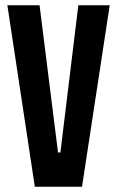

<svg xmlns="http://www.w3.org/2000/svg" viewBox="-20 -708 443 728"><path d="M8 -688H130L200 -130H209L277 -688H396L291 0H112Z"/></svg>

Font: Saira ExtraCondensed
Style: Bold
Weight: 700
Width: 2
Designer: Hector Gatti with collaboration of the Omnibus-Type team
Foundry: Omnibus-Type
Version: Version 0.072; ttfautohint (v1.8)